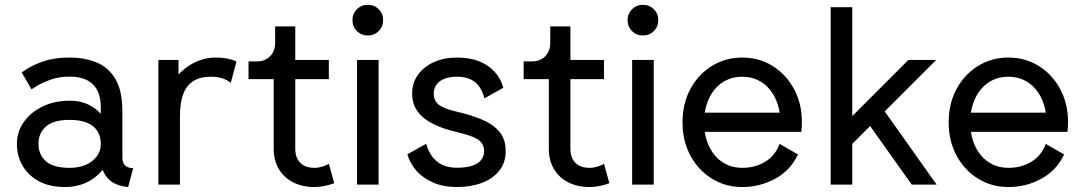

<svg xmlns="http://www.w3.org/2000/svg" viewBox="-20 -752 4419 782"><path d="M244.1 9.8Q299.3 9.8 342.3 -13.9Q385.3 -37.6 409.9 -77.4Q434.6 -117.2 434.6 -166Q434.6 -214.8 413.8 -254.6Q393.1 -294.4 354.7 -318.1Q316.4 -341.8 263.7 -341.8Q201.7 -341.8 153.1 -318.1Q104.5 -294.4 76.7 -254.6Q48.8 -214.8 48.8 -166Q48.8 -117.2 71.8 -77.4Q94.7 -37.6 138.4 -13.9Q182.1 9.8 244.1 9.8ZM390.6 -166Q390.6 -136.7 374 -114.7Q357.4 -92.8 328.9 -80.6Q300.3 -68.4 263.7 -68.4Q197.8 -68.4 167.2 -95.2Q136.7 -122.1 136.7 -166Q136.7 -210 167.2 -236.8Q197.8 -263.7 263.7 -263.7Q307.6 -263.7 335.7 -251.5Q363.8 -239.3 377.2 -217.3Q390.6 -195.3 390.6 -166ZM478.5 -110.8V-296.9Q478.5 -382.3 450 -430.4Q421.4 -478.5 372.6 -498Q323.7 -517.6 263.7 -517.6Q201.7 -517.6 158 -502.4Q114.3 -487.3 91.3 -472.2Q68.4 -457 68.4 -457L108.4 -388.2Q108.4 -388.2 128.9 -401.1Q149.4 -414.1 184.3 -427Q219.2 -439.9 263.2 -439.9Q293.9 -439.9 317.6 -432.4Q341.3 -424.8 357.7 -409.2Q374 -393.6 382.3 -369.6Q390.6 -345.7 390.6 -312.5V-228.5L400.4 -219.2V-125L390.6 -110.8Q390.6 -82.5 398.2 -61Q405.8 -39.6 419.9 -24.7Q434.1 -9.8 454.8 -1.2Q475.6 7.3 502 9.8L522.5 -67.4Q500.5 -67.4 489.5 -78.1Q478.5 -88.9 478.5 -110.8Z M919.9 -414.6 943.4 -502Q924.8 -509.8 904.1 -513.7Q883.3 -517.6 858.4 -517.6Q828.1 -517.6 801.3 -509Q774.4 -500.5 751.2 -485.4Q728 -470.2 707 -449.2V-507.8H625V0H712.9V-279.3Q712.9 -333 726.1 -368.4Q739.3 -403.8 767.1 -421.6Q794.9 -439.5 838.9 -439.5Q864.7 -439.5 884.5 -433.3Q904.3 -427.2 919.9 -414.6Z M1027.3 -502H992.2V-429.7H1094.7V-146.5Q1094.7 -98.1 1116 -63Q1137.2 -27.8 1174.6 -9Q1211.9 9.8 1260.7 9.8Q1281.2 9.8 1303 5.1Q1324.7 0.5 1341.3 -5.9L1319.3 -85.4Q1310.1 -78.6 1293.2 -73.5Q1276.4 -68.4 1260.7 -68.4Q1235.8 -68.4 1218.3 -77.6Q1200.7 -86.9 1191.7 -104.2Q1182.6 -121.6 1182.6 -146.5V-429.7H1319.3V-507.8H1182.6V-644.5H1100.6V-577.1Q1100.6 -555.2 1091.6 -538.3Q1082.5 -521.5 1065.9 -511.7Q1049.3 -502 1027.3 -502Z M1434.1 0H1522V-507.8H1434.1ZM1415.5 -669.9Q1415.5 -643.6 1433.6 -625.5Q1451.7 -607.4 1478 -607.4Q1504.4 -607.4 1522.5 -625.5Q1540.5 -643.6 1540.5 -669.9Q1540.5 -696.3 1522.5 -714.4Q1504.4 -732.4 1478 -732.4Q1451.7 -732.4 1433.6 -714.4Q1415.5 -696.3 1415.5 -669.9Z M1841.3 -517.6Q1788.1 -517.6 1746.8 -498.8Q1705.6 -480 1682.1 -447Q1658.7 -414.1 1658.7 -371.1Q1658.7 -328.6 1680.7 -298.3Q1702.6 -268.1 1743.4 -247.6Q1784.2 -227.1 1841.3 -213.9Q1868.2 -207.5 1888.7 -200.9Q1909.2 -194.3 1923.3 -185.8Q1937.5 -177.2 1944.6 -165.5Q1951.7 -153.8 1951.7 -137.2Q1951.7 -115.2 1939.5 -100.1Q1927.2 -85 1902.6 -76.9Q1877.9 -68.8 1841.3 -68.8Q1804.7 -68.8 1779.5 -81.5Q1754.4 -94.2 1739 -116.2Q1723.6 -138.2 1715.8 -166.5L1639.2 -123.5Q1648.9 -88.4 1675 -57.9Q1701.2 -27.3 1743.2 -8.8Q1785.2 9.8 1841.3 9.8Q1897.5 9.8 1942.4 -7.1Q1987.3 -23.9 2013.4 -56.6Q2039.6 -89.4 2039.6 -137.2Q2039.6 -185.1 2013.9 -215.6Q1988.3 -246.1 1943.4 -264.9Q1898.4 -283.7 1841.3 -296.9Q1805.7 -305.2 1784.9 -314.9Q1764.2 -324.7 1755.4 -338.1Q1746.6 -351.6 1746.6 -371.1Q1746.6 -390.6 1756.8 -406Q1767.1 -421.4 1788.1 -430.4Q1809.1 -439.5 1841.3 -439.5Q1873.5 -439.5 1895.8 -429.2Q1918 -418.9 1931.9 -399.4Q1945.8 -379.9 1953.1 -351.6L2029.8 -394.5Q2020.5 -430.2 1996.3 -457.8Q1972.2 -485.4 1933.6 -501.5Q1895 -517.6 1841.3 -517.6Z M2147.9 -502H2112.8V-429.7H2215.3V-146.5Q2215.3 -98.1 2236.6 -63Q2257.8 -27.8 2295.2 -9Q2332.5 9.8 2381.3 9.8Q2401.9 9.8 2423.6 5.1Q2445.3 0.5 2461.9 -5.9L2439.9 -85.4Q2430.7 -78.6 2413.8 -73.5Q2397 -68.4 2381.3 -68.4Q2356.4 -68.4 2338.9 -77.6Q2321.3 -86.9 2312.3 -104.2Q2303.2 -121.6 2303.2 -146.5V-429.7H2439.9V-507.8H2303.2V-644.5H2221.2V-577.1Q2221.2 -555.2 2212.2 -538.3Q2203.1 -521.5 2186.5 -511.7Q2169.9 -502 2147.9 -502Z M2554.7 0H2642.6V-507.8H2554.7ZM2536.1 -669.9Q2536.1 -643.6 2554.2 -625.5Q2572.3 -607.4 2598.6 -607.4Q2625 -607.4 2643.1 -625.5Q2661.1 -643.6 2661.1 -669.9Q2661.1 -696.3 2643.1 -714.4Q2625 -732.4 2598.6 -732.4Q2572.3 -732.4 2554.2 -714.4Q2536.1 -696.3 2536.1 -669.9Z M2795.9 -293V-214.8H3155.3L3189.5 -293ZM3155.3 -166Q3137.2 -117.2 3095.9 -92.8Q3054.7 -68.4 3002.9 -68.4Q2967.8 -68.4 2939.2 -82Q2910.6 -95.7 2890.1 -120.8Q2869.6 -146 2858.6 -179.9Q2847.7 -213.9 2847.7 -253.9Q2847.7 -294.4 2858.6 -328.1Q2869.6 -361.8 2890.1 -387Q2910.6 -412.1 2939.2 -425.8Q2967.8 -439.5 3002.9 -439.5Q3038.1 -439.5 3066.7 -425.8Q3095.2 -412.1 3115.7 -387Q3136.2 -361.8 3147.2 -328.1Q3158.2 -294.4 3158.2 -253.9Q3158.2 -243.7 3157.5 -234.1Q3156.7 -224.6 3155.3 -214.8H3243.7Q3244.6 -224.6 3245.4 -234.4Q3246.1 -244.1 3246.1 -253.9Q3246.1 -330.1 3213.9 -389.6Q3181.6 -449.2 3126.7 -483.4Q3071.8 -517.6 3002.9 -517.6Q2934.6 -517.6 2879.4 -483.4Q2824.2 -449.2 2792 -389.6Q2759.8 -330.1 2759.8 -253.9Q2759.8 -177.7 2792 -118.2Q2824.2 -58.6 2879.4 -24.4Q2934.6 9.8 3002.9 9.8Q3075.7 9.8 3137.7 -24.2Q3199.7 -58.1 3230 -123Z M3498.5 -274.4 3693.4 0H3794.9L3551.8 -342.8ZM3451.2 -166 3793 -507.8Q3782.2 -507.8 3767.3 -507.8Q3752.4 -507.8 3736.3 -507.8Q3720.2 -507.8 3705.6 -507.8Q3690.9 -507.8 3679.7 -507.8L3451.2 -279.3V-722.7H3363.3V0H3451.2Z M3879.9 -293V-214.8H4239.3L4273.4 -293ZM4239.3 -166Q4221.2 -117.2 4179.9 -92.8Q4138.7 -68.4 4086.9 -68.4Q4051.8 -68.4 4023.2 -82Q3994.6 -95.7 3974.1 -120.8Q3953.6 -146 3942.6 -179.9Q3931.6 -213.9 3931.6 -253.9Q3931.6 -294.4 3942.6 -328.1Q3953.6 -361.8 3974.1 -387Q3994.6 -412.1 4023.2 -425.8Q4051.8 -439.5 4086.9 -439.5Q4122.1 -439.5 4150.6 -425.8Q4179.2 -412.1 4199.7 -387Q4220.2 -361.8 4231.2 -328.1Q4242.2 -294.4 4242.2 -253.9Q4242.2 -243.7 4241.5 -234.1Q4240.7 -224.6 4239.3 -214.8H4327.6Q4328.6 -224.6 4329.3 -234.4Q4330.1 -244.1 4330.1 -253.9Q4330.1 -330.1 4297.9 -389.6Q4265.6 -449.2 4210.7 -483.4Q4155.8 -517.6 4086.9 -517.6Q4018.6 -517.6 3963.4 -483.4Q3908.2 -449.2 3876 -389.6Q3843.8 -330.1 3843.8 -253.9Q3843.8 -177.7 3876 -118.2Q3908.2 -58.6 3963.4 -24.4Q4018.6 9.8 4086.9 9.8Q4159.7 9.8 4221.7 -24.2Q4283.7 -58.1 4314 -123Z"/></svg>

Font: Giphurs
Style: Regular
Weight: 400
Version: Version 2.010